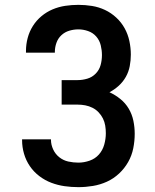

<svg xmlns="http://www.w3.org/2000/svg" viewBox="-20 -763 640 791"><path d="M303 8Q274 8 246 4Q218 0 191.5 -10Q165 -20 142 -37.5Q119 -55 103 -78.5Q87 -102 79 -129.5Q71 -157 71 -185V-189H190V-187Q190 -167 199 -147.5Q208 -128 224.5 -115Q241 -102 261.5 -97.5Q282 -93 303 -93Q326 -93 349 -101Q372 -109 387.5 -126.5Q403 -144 409.5 -167.5Q416 -191 416 -214Q416 -230 413.5 -245.5Q411 -261 404 -275Q397 -289 386 -300.5Q375 -312 361 -319Q347 -326 331.5 -329Q316 -332 300 -332H234V-433H300Q320 -433 340 -439Q360 -445 374.5 -460Q389 -475 394.5 -495Q400 -515 400 -536Q400 -556 395 -576.5Q390 -597 376.5 -612.5Q363 -628 343 -635Q323 -642 303 -642Q284 -642 265.5 -636.5Q247 -631 233 -618Q219 -605 212.5 -586.5Q206 -568 206 -549V-546H87V-553Q87 -580 94 -606.5Q101 -633 115.5 -656Q130 -679 151 -696.5Q172 -714 197 -724.5Q222 -735 249 -739Q276 -743 303 -743Q331 -743 359 -738.5Q387 -734 412.5 -722Q438 -710 459 -690.5Q480 -671 493.5 -646.5Q507 -622 513 -594Q519 -566 519 -538Q519 -514 514.5 -490.5Q510 -467 498.5 -446.5Q487 -426 469.5 -410Q452 -394 431 -383Q455 -372 476 -355Q497 -338 510.5 -315Q524 -292 529.5 -265.5Q535 -239 535 -212Q535 -182 529 -152Q523 -122 508 -95.5Q493 -69 470.5 -48Q448 -27 420.5 -14.5Q393 -2 363 3Q333 8 303 8Z"/></svg>

Font: R Plex Mono
Style: Bold
Weight: 700
Monospace: yes
Designer: Belleve Invis
Foundry: Belleve Invis
Version: Version 31.8.0